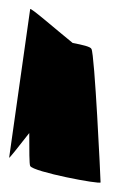

<svg xmlns="http://www.w3.org/2000/svg" viewBox="-37 -721 286 420"><path d="M-17 -376C-17 -374 2 -398 27 -430C27 -391 27 -362 29 -358C35 -345 183 -317 183 -322C183 -330 170 -604 163 -614C161 -619 143 -623 122 -627C86 -656 29 -706 29 -701Z"/></svg>

Font: Ampere
Style: Ext
Weight: 400
Version: Version 1